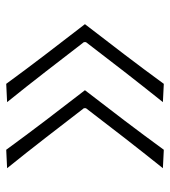

<svg xmlns="http://www.w3.org/2000/svg" viewBox="16 -572 557 630"><g transform="rotate(-90 295.0 -256.5)"><path d="M119.1 2Q166.5 -63 215.3 -127.4Q264.2 -191.9 314.5 -256.8Q264.2 -321.8 215.3 -386Q166.5 -450.2 119.1 -515.1L58.6 -512.2Q109.4 -449.2 158.2 -386.2Q207 -323.2 255.4 -260.3V-253.4Q207 -189.9 158.2 -127.2Q109.4 -64.5 58.6 -1ZM335.4 2Q382.8 -63 431.9 -127.4Q481 -191.9 531.2 -256.8Q481 -321.8 431.9 -386Q382.8 -450.2 335.4 -515.1L275.4 -512.2Q326.2 -449.2 375 -386.2Q423.8 -323.2 472.2 -260.3V-253.4Q423.8 -189.9 375 -127.2Q326.2 -64.5 275.4 -1Z"/></g></svg>

Font: Pinar VF
Style: Regular
Weight: 300
Designer: Amin Abedi
Version: Version 2.000